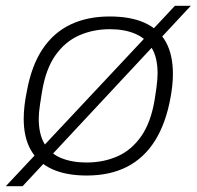

<svg xmlns="http://www.w3.org/2000/svg" viewBox="-35 -595 680 664"><path d="M265 12Q194 12 145.5 -10Q97 -32 72 -75.5Q47 -119 47 -184Q47 -208 50 -232Q53 -256 58 -280Q74 -368 112 -425Q150 -482 208.5 -510Q267 -538 344 -538Q417 -538 465.5 -516Q514 -494 538.5 -450Q563 -406 563 -339Q563 -321 561 -301Q559 -281 555 -259Q539 -169 501 -108.5Q463 -48 404 -18Q345 12 265 12ZM264 -33Q323 -33 371.5 -54.5Q420 -76 453.5 -124Q487 -172 500 -251Q504 -275 506 -291.5Q508 -308 509 -319.5Q510 -331 510 -341Q510 -396 489.5 -429.5Q469 -463 432 -478.5Q395 -494 345 -494Q287 -494 238.5 -472.5Q190 -451 156.5 -403.5Q123 -356 110 -276Q106 -251 103.5 -234.5Q101 -218 100 -206.5Q99 -195 99 -185Q99 -130 119.5 -96.5Q140 -63 177.5 -48Q215 -33 264 -33ZM-15 49 570 -575H625L43 49Z"/></svg>

Font: Archivo SemiExpanded Thin
Style: Italic
Weight: 250
Width: 6
Italic angle: -10°
Designer: Hector Gatti
Foundry: Omnibus-Type
Version: Version 2.001